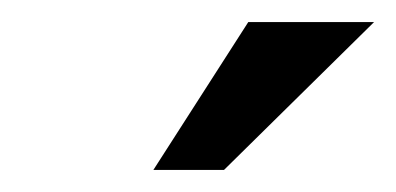

<svg xmlns="http://www.w3.org/2000/svg" viewBox="-20 -640 359 174"><path d="M319 -620 183 -486H119L205 -620Z"/></svg>

Font: Josefin Sans Medium
Style: Italic
Weight: 500
Italic angle: -7°
Designer: Santiago Orozco
Foundry: Typemade
Version: Version 2.000